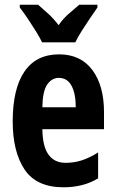

<svg xmlns="http://www.w3.org/2000/svg" viewBox="-20 -786 491 816"><path d="M231 -555Q323 -555 372.5 -488.5Q422 -422 422 -310V-237H160Q161 -164 186 -129Q211 -94 259 -94Q295 -94 327.5 -104.5Q360 -115 397 -138V-28Q364 -8 327 1Q290 10 250 10Q135 10 84.5 -65.5Q34 -141 34 -270Q34 -409 84 -482Q134 -555 231 -555ZM230 -455Q200 -455 180.5 -426.5Q161 -398 160 -330H302Q302 -388 284 -421.5Q266 -455 230 -455ZM159 -606Q150 -625 133 -652.5Q116 -680 97.5 -707.5Q79 -735 64 -754V-766H142Q158 -752 183 -729.5Q208 -707 229 -679Q250 -709 274 -729Q298 -749 317 -766H394V-754Q380 -734 362 -707.5Q344 -681 327 -654Q310 -627 300 -606Z"/></svg>

Font: Noto Sans Sinhala ExtraCondensed
Style: Bold
Weight: 700
Width: 2
Designer: Jelle Bosma - Monotype Design Team
Foundry: Monotype Imaging Inc.
Version: Version 2.006; ttfautohint (v1.8.4.7-5d5b)